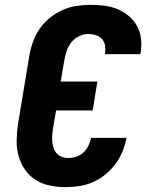

<svg xmlns="http://www.w3.org/2000/svg" viewBox="-20 -763 640 791"><path d="M251 8Q218 8 186 1.5Q154 -5 127.5 -21.5Q101 -38 83 -64Q65 -90 56.5 -120.5Q48 -151 48.5 -184Q49 -217 54 -251L101 -534Q106 -563 116 -591Q126 -619 143.5 -644.5Q161 -670 185.5 -689.5Q210 -709 237.5 -721.5Q265 -734 294.5 -738.5Q324 -743 353 -743Q382 -743 410 -739.5Q438 -736 463.5 -725.5Q489 -715 509.5 -698Q530 -681 543.5 -657.5Q557 -634 560.5 -606Q564 -578 560 -549L558 -540H412L413 -544Q415 -560 412.5 -576Q410 -592 399.5 -603Q389 -614 374 -618.5Q359 -623 343 -623Q324 -623 305 -613.5Q286 -604 273.5 -588Q261 -572 254.5 -553Q248 -534 245 -515L230 -427H381L362 -308H211L198 -231Q196 -218 195 -204Q194 -190 195.5 -177Q197 -164 201.5 -151.5Q206 -139 214.5 -130Q223 -121 235.5 -116.5Q248 -112 261 -112Q278 -112 294.5 -117.5Q311 -123 324 -135Q337 -147 344.5 -163Q352 -179 355 -195H501Q496 -167 485 -139.5Q474 -112 456 -88Q438 -64 414.5 -44.5Q391 -25 363.5 -13Q336 -1 307.5 3.5Q279 8 251 8Z"/></svg>

Font: Iosevka Aile Heavy Oblique
Style: Regular
Weight: 900
Italic angle: -9°
Designer: Belleve Invis
Foundry: Belleve Invis
Version: Version 31.1.0; ttfautohint (v1.8.4)